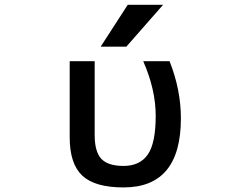

<svg xmlns="http://www.w3.org/2000/svg" viewBox="-20 -781 1040 811"><path d="M668.9 -760.7 513.7 -584H405.3L519.5 -760.7ZM744.1 -281.2Q744.1 10.7 502 10.7Q380.9 10.7 327.6 -39.1Q274.4 -88.9 274.4 -201.2V-522.5H379.9V-210.9Q379.9 -139.6 408.2 -109.9Q436.5 -80.1 502 -80.1Q570.3 -80.1 604 -127.9Q637.7 -175.8 637.7 -292Q637.7 -402.3 585 -522.5H696.3Q744.1 -401.4 744.1 -281.2Z"/></svg>

Font: Gen Shin Gothic Monospace Medium
Style: Regular
Weight: 500
Designer: [Source Han Sans]
Ryoko NISHIZUKA  (kana & ideographs); Paul D. Hunt (Latin, Greek & Cyrillic); Wenlong ZHANG  (bopomofo
Version: Version 1.002.20150607